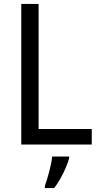

<svg xmlns="http://www.w3.org/2000/svg" viewBox="-20 -734 508 975"><path d="M88 0H446V-79H176V-714H88ZM331 70V61H245C241 103 221 175 208 209V221H255C288 179 320 111 331 70Z"/></svg>

Font: Noto Sans Lao Looped SemiCondensed
Style: Regular
Weight: 400
Width: 4
Designer: Mark Frömberg, Ben Mitchell
Foundry: The Fontpad Ltd
Version: Version 1.002